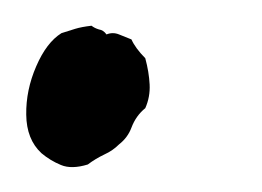

<svg xmlns="http://www.w3.org/2000/svg" viewBox="-50 -106 205 150"><path d="M21.5 -85.9Q23.9 -84 27.3 -83Q30.8 -82.5 33.2 -79.1Q38.1 -81.1 43 -79.1L52.7 -75.2Q55.7 -68.4 63.5 -60.5Q66.4 -49.8 66.9 -40Q67.4 -30.3 63.5 -21.5Q56.2 -15.6 52.7 -6.3Q49.8 1.5 43 6.8Q38.1 11.7 31.7 14.6Q24.4 18.1 18.6 22.5Q5.9 26.4 -2.4 22.9Q-10.7 19.5 -17.6 13.7Q-29.3 2.9 -29.5 -16.4Q-29.8 -35.6 -21.7 -54.2Q-13.7 -72.8 -2 -80.1Q3.9 -82 8.8 -83.5Q13.7 -85 21.5 -85.9Z"/></svg>

Font: Fasthand
Style: Regular
Weight: 400
Designer: Danh Hong
Version: Version 8.002; ttfautohint (v1.8.3)